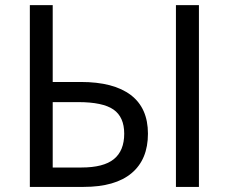

<svg xmlns="http://www.w3.org/2000/svg" viewBox="-20 -734 898 754"><path d="M761.2 0H670.9V-713.9H761.2ZM187 -76.2H299.8Q386.7 -76.2 427.2 -109.1Q467.8 -142.1 467.8 -209Q467.8 -274.4 425.8 -303.7Q383.8 -333 287.1 -333H187ZM561 -209Q561 -107.9 496.8 -54Q432.6 0 308.1 0H97.2V-713.9H187V-412.1H296.9Q426.3 -412.1 493.7 -360.8Q561 -309.6 561 -209Z"/></svg>

Font: NotoSans
Style: Regular
Weight: 400
Designer: Monotype Design team
Foundry: Monotype Imaging Inc.
Version: Version 1.04; ttfautohint (v1.4.1)